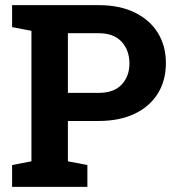

<svg xmlns="http://www.w3.org/2000/svg" viewBox="-20 -731 687 751"><path d="M27.3 0V-85.4L103 -100.1V-610.4L27.3 -625V-710.9H103H365.7Q447.3 -710.9 506.3 -682.4Q565.4 -653.8 597.2 -602.8Q628.9 -551.8 628.9 -483.9Q628.9 -416 597.2 -365Q565.4 -314 506.3 -285.9Q447.3 -257.8 365.7 -257.8H245.6V-100.1L321.8 -85.4V0ZM245.6 -367.7H365.7Q425.3 -367.7 455.8 -400.1Q486.3 -432.6 486.3 -482.9Q486.3 -534.2 455.8 -567.6Q425.3 -601.1 365.7 -601.1H245.6Z"/></svg>

Font: Robotiche
Style: Bold
Weight: 700
Designer: Google
Version: Version 2.001